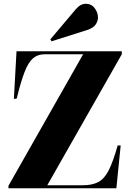

<svg xmlns="http://www.w3.org/2000/svg" viewBox="-20 -1003 703 1023"><path d="M25 0V-13L423 -714H219Q181 -714 156 -692.5Q131 -671 111 -619.5Q91 -568 69 -478L54 -476L68 -730H629V-714L232 -16H422Q472 -16 504.5 -33.5Q537 -51 560 -97Q583 -143 607 -228H623L600 0ZM255 -783 248 -793 384 -954Q398 -970 411 -976.5Q424 -983 436 -983Q467 -983 484.5 -959.5Q502 -936 502 -910Q502 -890 489.5 -872Q477 -854 444 -843Z"/></svg>

Font: Literata 72pt ExtraBold
Style: Regular
Weight: 800
Designer: Latin by Veronika Burian and Jose Scaglione. Greek by Irene Vlachou. Cyrillic by Vera Evstafieva.
Foundry: TypeTogether
Version: Version 3.002